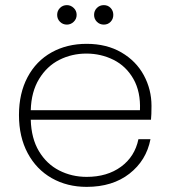

<svg xmlns="http://www.w3.org/2000/svg" viewBox="-20 -721 665 749"><path d="M571 -308Q571 -272 569 -254H100Q102 -181 132 -131Q162 -81 211 -56Q260 -31 318 -31Q398 -31 452 -70.5Q506 -110 520 -178H567Q551 -95 485 -43.5Q419 8 318 8Q242 8 182 -26Q122 -60 88 -123.5Q54 -187 54 -272Q54 -357 87.5 -420Q121 -483 181 -516.5Q241 -550 318 -550Q396 -550 453.5 -516.5Q511 -483 541 -427.5Q571 -372 571 -308ZM526 -291Q529 -363 500.5 -413Q472 -463 423 -487.5Q374 -512 317 -512Q260 -512 211.5 -487.5Q163 -463 132.5 -413Q102 -363 100 -291ZM241 -625Q225 -625 214 -636Q203 -647 203 -663Q203 -679 214 -690Q225 -701 241 -701Q256 -701 267.5 -690Q279 -679 279 -663Q279 -647 267.5 -636Q256 -625 241 -625ZM385 -625Q369 -625 358 -636Q347 -647 347 -663Q347 -679 358 -690Q369 -701 385 -701Q401 -701 411.5 -690Q422 -679 422 -663Q422 -647 411.5 -636Q401 -625 385 -625Z"/></svg>

Font: Fz Poppins ExtLt
Style: Regular
Weight: 200
Designer: Ninad Kale (Devanagari), Jonny Pinhorn (Latin)
Foundry: Indian Type Foundry
Version: Vit hóa bi Vntype.Com & FontZin.Com